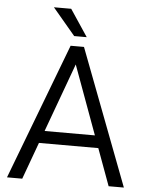

<svg xmlns="http://www.w3.org/2000/svg" viewBox="-60 -951 759 999"><g transform="rotate(5 319.5 -451.5)"><path d="M545.4 0 474.6 -192.9H164.6L94.2 0H14.6L284.7 -710.9H354.5L625 0ZM188.5 -257.3H451.2L319.8 -616.2ZM271 -902.8 364.3 -762.7H298.8L180.7 -902.8Z"/></g></svg>

Font: Vazirmatn RD Light
Style: Regular
Weight: 300
Designer: Saber Rastikerdar
Foundry: Saber Rastikerdar
Version: Version 32.102